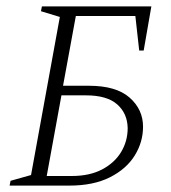

<svg xmlns="http://www.w3.org/2000/svg" viewBox="-20 -580 533 600"><path d="M111 -560H453L429 -422H415L403 -530H217L177 -312H258Q343 -312 385 -275Q427 -238 427 -184Q427 -136 401 -94Q375 -52 323.5 -26Q272 0 197 0H10L13 -15L77 -33L167 -527L108 -545ZM126 -30H204Q260 -30 299 -50.5Q338 -71 358.5 -105Q379 -139 379 -180Q378 -226 346 -254Q314 -282 249 -282H172Z"/></svg>

Font: Spectral SC ExtraLight
Style: Italic
Weight: 275
Italic angle: -10°
Designer: Jean-Baptiste Levee
Foundry: Production Type
Version: Version 2.001